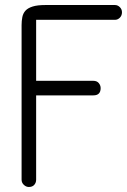

<svg xmlns="http://www.w3.org/2000/svg" viewBox="-20 -747 506 765"><path d="M438 -727Q449 -727 457.5 -718.5Q466 -710 466 -698Q466 -685 457.5 -676.5Q449 -668 438 -668H124V-425H352Q366 -425 373.5 -416Q381 -407 381 -396Q381 -367 352 -367H124V-31Q124 -19 116.5 -10.5Q109 -2 95 -2Q84 -2 75 -10.5Q66 -19 66 -31V-647Q66 -664 69 -679Q72 -694 81.5 -704.5Q91 -715 110 -721Q129 -727 161 -727Z"/></svg>

Font: VDS
Style: Thin
Weight: 100
Width: 0
Designer: artmaker
Foundry: artmaker
Version: Version 1.000 2012 initial release